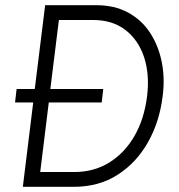

<svg xmlns="http://www.w3.org/2000/svg" viewBox="-20 -720 690 740"><path d="M68 0 108 -325H38L44 -377H114L154 -700H351Q421 -700 473 -672Q525 -644 557.5 -595Q590 -546 603 -483Q616 -420 607 -350Q595 -251 550.5 -172Q506 -93 433.5 -46.5Q361 0 265 0ZM135 -57H266Q342 -57 401 -93.5Q460 -130 498 -195.5Q536 -261 547 -350Q557 -433 535.5 -499Q514 -565 464 -604Q414 -643 338 -643H207L174 -377H378L372 -325H168Z"/></svg>

Font: Haskoy Light
Style: Italic
Weight: 300
Designer: Ertekin Erdin
Foundry: Ertekin Erdin
Version: Version 2.000; ttfautohint (v1.8.4.7-5d5b)